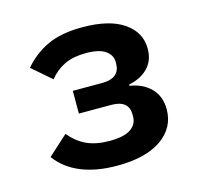

<svg xmlns="http://www.w3.org/2000/svg" viewBox="-84 -621 768 726"><g transform="rotate(-15 300.0 -258.0)"><path d="M290 12Q208 12 148.5 -12.5Q89 -37 54 -85L131 -155Q160 -120 196.5 -103Q233 -86 286 -86Q343 -86 369 -104Q395 -122 395 -152V-160Q395 -216 327 -216H200V-305H314Q351 -305 368 -320Q385 -335 385 -362V-369Q385 -395 361 -412.5Q337 -430 284 -430Q235 -430 201 -414Q167 -398 141 -366L66 -431Q105 -477 159 -502.5Q213 -528 296 -528Q402 -528 458.5 -489Q515 -450 515 -386Q515 -340 487 -311Q459 -282 412 -273V-268Q463 -260 494 -228.5Q525 -197 525 -146Q525 -74 463.5 -31Q402 12 290 12Z"/></g></svg>

Font: IBM Plex Mono SmBld
Style: Regular
Weight: 600
Monospace: yes
Designer: Mike Abbink, Paul van der Laan, Pieter van Rosmalen
Foundry: Bold Monday
Version: Version 2.3